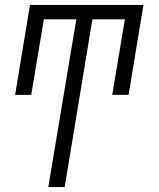

<svg xmlns="http://www.w3.org/2000/svg" viewBox="-20 -540 640 775"><path d="M175 215 288 -462H157L106 -157H41L101 -520H559L499 -157H433L484 -462H353L241 215Z"/></svg>

Font: Iosevka SS04 Lt Ex Obl
Style: Regular
Weight: 300
Width: 7
Italic angle: -9°
Monospace: yes
Designer: Belleve Invis
Foundry: Belleve Invis
Version: Version 19.0.0; ttfautohint (v1.8.4)